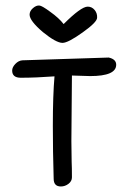

<svg xmlns="http://www.w3.org/2000/svg" viewBox="-20 -674 470 694"><path d="M210 -587Q193 -609 162 -631Q131 -654 122 -654Q111 -655 99 -644.5Q87 -634 87 -621Q87 -599 135 -558Q183 -519 206 -519Q226 -519 279 -557Q331 -594 331 -610Q332 -626 322 -638Q312 -650 297 -650Q273 -650 210 -587ZM400 -440Q400 -460 373 -466L61 -456Q47 -455 35.5 -443Q24 -431 24 -419Q24 -393 55 -393Q110 -393 177 -398Q171 -329 171 -219Q171 -127 174 -28Q174 0 200 0Q215 0 227.5 -9.5Q240 -19 240 -33Q240 -69 239 -89L238 -164L240 -401L306 -399Q400 -399 400 -440Z"/></svg>

Font: Patrick Hand SC
Style: Regular
Weight: 400
Designer: Patrick Wagesreiter
Foundry: Patrick Wagesreiter
Version: Version 2.001; ttfautohint (v1.8.2)